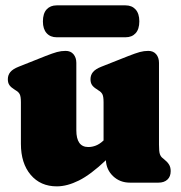

<svg xmlns="http://www.w3.org/2000/svg" viewBox="-20 -664 658 698"><path d="M56 -141V-292.5Q56 -313.5 51.5 -321.8Q47 -330 38 -335L32 -339Q20.5 -346 14.5 -354.2Q8.5 -362.5 8.5 -376Q8.5 -391 17.5 -402Q26.5 -413 48 -421.5L146 -460.5Q171.5 -470.5 187 -474.8Q202.5 -479 218.5 -479Q237 -479 247.2 -466.8Q257.5 -454.5 257.5 -435.5V-190.5Q257.5 -129.5 301 -129.5Q315 -129.5 328.5 -134.8Q342 -140 355.5 -152.5L356.5 -153.5V-292.5Q356.5 -313.5 352 -321.8Q347.5 -330 338.5 -335L333 -339Q321 -346 315 -354.2Q309 -362.5 309 -376Q309 -391 318 -402Q327 -413 348.5 -421.5L447 -460.5Q472.5 -470.5 488 -474.8Q503.5 -479 519 -479Q537.5 -479 547.8 -466.8Q558 -454.5 558 -435.5V-138Q558 -113 561.2 -103.8Q564.5 -94.5 571 -89.5L577 -84.5Q588 -76 594.2 -66.2Q600.5 -56.5 600.5 -42Q600.5 -22 588.5 -11Q576.5 0 556 0H452.5Q416 0 391.2 -23.5Q366.5 -47 365 -81.5Q309.5 -29 266.8 -7.8Q224 13.5 186.5 13.5Q127 13.5 91.5 -28.5Q56 -70.5 56 -141ZM136 -586Q136 -615 149.5 -629.8Q163 -644.5 186 -644.5H436.5Q459.5 -644.5 473 -629.5Q486.5 -614.5 486.5 -586.5Q486.5 -558 473 -543.2Q459.5 -528.5 436.5 -528.5H186Q163 -528.5 149.5 -543.5Q136 -558.5 136 -586Z"/></svg>

Font: Fraunces 72pt SuperSoft Black
Style: Regular
Weight: 900
Version: Version 1.000;[0bf87f6ff]